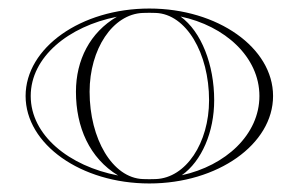

<svg xmlns="http://www.w3.org/2000/svg" viewBox="-20 -425 700 450"><path d="M406.1 -14.3C452.9 -47.5 482 -115.9 482 -190C482 -273.3 452.1 -350.7 403.1 -386.3C507.2 -364.5 588 -291.4 588 -200C588 -109.4 508.7 -36.7 406.1 -14.3ZM190 -210C190 -309.7 244 -392.1 315 -394.7C320.3 -394.9 324.7 -395 330 -395C335.3 -395 339.7 -394.9 345 -394.7C416.4 -392.1 470 -300.4 470 -190C470 -90.3 416 -7.9 345 -5.3C339.7 -5.1 335.3 -5 330 -5C324.7 -5 320.3 -5.1 315 -5.3C243.6 -7.9 190 -99.6 190 -210ZM40 -200C40 -86.8 169.9 5 330 5C490.1 5 620 -86.8 620 -200C620 -313.2 490.1 -405 330 -405C169.9 -405 40 -313.2 40 -200ZM256.9 -13.7C142.2 -35.5 52 -107.8 52 -200C52 -291.5 140.7 -363.3 253.9 -385.7C191.1 -349 158 -284.5 158 -210C158 -127.2 189.7 -54.3 256.9 -13.7Z"/></svg>

Font: Sortefax
Style: Medium
Weight: 500
Designer: gluk
Foundry: gluk
Version: Version 0.261